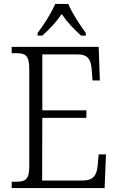

<svg xmlns="http://www.w3.org/2000/svg" viewBox="-20 -951 598 971"><path d="M170 -784V-771H194C233 -806 264 -839 292 -880C320 -839 351 -806 390 -771H414V-784C386 -822 344 -886 325 -931H259C241 -886 199 -822 170 -784ZM39 0H509L516 -170H479L474 -115C469 -65 454 -38 396 -38H193L194 -355H417V-393H194V-676H370C427 -676 440 -649 444 -596L448 -544H485L479 -714H39V-682H62C107 -682 128 -672 128 -603V-108C128 -42 107 -32 62 -32H39Z"/></svg>

Font: Noto Serif Georgian SemiCondensed Light
Style: Regular
Weight: 300
Width: 4
Designer: Monotype Design Team, Akaki Razmadze
Foundry: Google LLC
Version: Version 2.003